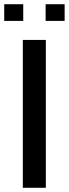

<svg xmlns="http://www.w3.org/2000/svg" viewBox="-29 -889 326 909"><path d="M79 -700H188V0H79ZM-9 -869H81V-790H-9ZM187 -869H277V-790H187Z"/></svg>

Font: Cabin Medium
Style: Regular
Weight: 500
Designer: Pablo Impallari
Foundry: Pablo Impallari. http://www.impallari.com Igino Marini. http://www.ikern.com
Version: Version 2.200